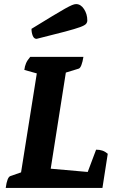

<svg xmlns="http://www.w3.org/2000/svg" viewBox="-20 -919 609 939"><path d="M8 0Q15 -53 31 -58L83 -76L160 -560L99 -577Q101 -595 107.5 -610Q114 -625 128 -641H388Q384 -616 378 -600.5Q372 -585 364 -583L302 -564L228 -94L409 -78L450 -187Q467 -187 480.5 -182.5Q494 -178 507 -167L481 0ZM159 -729Q146 -729 140 -744.5Q134 -760 134 -778Q196 -816 235.5 -840Q275 -864 297.5 -876.5Q320 -889 332 -894Q344 -899 352 -899Q375 -899 391 -874.5Q407 -850 407 -819Q407 -810 401 -802.5Q395 -795 372 -786.5Q349 -778 298.5 -764.5Q248 -751 159 -729Z"/></svg>

Font: Petrona ExtraBold
Style: Italic
Weight: 800
Italic angle: -9°
Designer: Ringo R. Seeber
Foundry: Ringo R. Seeber
Version: Version 2.001; ttfautohint (v1.8.3)